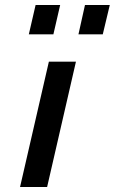

<svg xmlns="http://www.w3.org/2000/svg" viewBox="-20 -746 458 766"><path d="M95 -609 122 -726H220L193 -609ZM293 -609 319 -726H418L390 -609ZM60 0 175 -500H283L168 0Z"/></svg>

Font: Titillium Web
Style: SemiBold Italic
Weight: 600
Italic angle: -13°
Version: Version 1.001;PS 57.000;hotconv 1.0.70;makeotf.lib2.5.55311